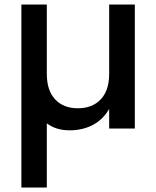

<svg xmlns="http://www.w3.org/2000/svg" viewBox="-20 -571 694 853"><path d="M579 -551V0H465V-87Q438 -40 392.5 -16Q347 8 289 8Q229 8 188 -23V262H75V-551H188V-243Q188 -169 225 -129.5Q262 -90 326 -90Q390 -90 427.5 -129.5Q465 -169 465 -243V-551Z"/></svg>

Font: Poppins Medium A&M
Style: Regular
Weight: 500
Designer: Ninad Kale (Devanagari), Jonny Pinhorn (Latin)
Foundry: Indian Type Foundry
Version: 4.004